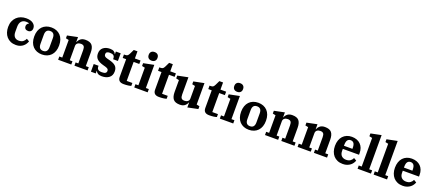

<svg xmlns="http://www.w3.org/2000/svg" viewBox="95 -2210 8231 3664"><g transform="rotate(20 4210.5 -378.0)"><path d="M294 12Q231 12 183.5 -9Q136 -30 103.5 -67Q71 -104 54.5 -154Q38 -204 38 -263Q38 -329 59 -379.5Q80 -430 116.5 -465Q153 -500 202.5 -518Q252 -536 309 -536Q401 -536 450.5 -498Q500 -460 500 -402Q500 -364 479 -341.5Q458 -319 421 -319Q384 -319 364 -338.5Q344 -358 344 -390Q344 -416 357.5 -433Q371 -450 388 -458V-464Q378 -467 364.5 -470Q351 -473 328 -473Q267 -473 233 -434.5Q199 -396 199 -324V-220Q199 -154 230 -119.5Q261 -85 316 -85Q372 -85 405 -111Q438 -137 452 -172L508 -139Q499 -114 482.5 -87Q466 -60 440 -38Q414 -16 378 -2Q342 12 294 12Z M821 -60Q913 -60 913 -170V-354Q913 -464 821 -464Q729 -464 729 -354V-170Q729 -60 821 -60ZM821 12Q764 12 717.5 -6.5Q671 -25 637.5 -60Q604 -95 586 -146Q568 -197 568 -262Q568 -327 586 -378Q604 -429 637.5 -464Q671 -499 717.5 -517.5Q764 -536 821 -536Q878 -536 924.5 -517.5Q971 -499 1004.5 -464Q1038 -429 1056 -378Q1074 -327 1074 -262Q1074 -197 1056 -146Q1038 -95 1004.5 -60Q971 -25 924.5 -6.5Q878 12 821 12Z M1149 -66H1209V-423L1149 -436V-493L1358 -536V-437H1363Q1377 -477 1413 -506.5Q1449 -536 1512 -536Q1608 -536 1647.5 -487.5Q1687 -439 1687 -342V-66H1747V0H1480V-66H1535V-337Q1535 -390 1516.5 -412.5Q1498 -435 1454 -435Q1437 -435 1420 -430.5Q1403 -426 1390 -416.5Q1377 -407 1369 -392.5Q1361 -378 1361 -357V-66H1416V0H1149Z M2038 12Q1983 12 1954 -8.5Q1925 -29 1917 -54H1913V0H1815V-156H1913V-140Q1913 -101 1937 -81Q1961 -61 2015 -61Q2063 -61 2085 -76Q2107 -91 2107 -122Q2107 -147 2091 -160.5Q2075 -174 2038 -185L1991 -198Q1904 -222 1862.5 -262.5Q1821 -303 1821 -372Q1821 -451 1873 -493.5Q1925 -536 2010 -536Q2063 -536 2091 -516Q2119 -496 2127 -471H2131V-524H2229V-368H2131V-386Q2131 -424 2107.5 -443.5Q2084 -463 2031 -463Q1955 -463 1955 -408Q1955 -382 1970.5 -366Q1986 -350 2027 -340L2070 -329Q2112 -318 2144 -304Q2176 -290 2197.5 -270.5Q2219 -251 2230 -223.5Q2241 -196 2241 -158Q2241 -75 2185 -31.5Q2129 12 2038 12Z M2482 10Q2422 10 2393.5 -16.5Q2365 -43 2365 -95V-454H2295V-524H2322Q2355 -524 2370.5 -538.5Q2386 -553 2400 -582L2442 -669H2517V-524H2632V-454H2517V-68H2632V-9Q2616 -2 2575 4Q2534 10 2482 10Z M2830 -593Q2788 -593 2764.5 -616Q2741 -639 2741 -678V-683Q2741 -722 2764.5 -745Q2788 -768 2830 -768Q2872 -768 2895.5 -745Q2919 -722 2919 -683V-678Q2919 -639 2895.5 -616Q2872 -593 2830 -593ZM2695 -66H2755V-423L2695 -436V-493L2907 -536V-66H2967V0H2695Z M3200 10Q3140 10 3111.5 -16.5Q3083 -43 3083 -95V-454H3013V-524H3040Q3073 -524 3088.5 -538.5Q3104 -553 3118 -582L3160 -669H3235V-524H3350V-454H3235V-68H3350V-9Q3334 -2 3293 4Q3252 10 3200 10Z M3623 12Q3527 12 3487.5 -36.5Q3448 -85 3448 -182V-423L3388 -436V-493L3600 -536V-187Q3600 -134 3618.5 -111.5Q3637 -89 3681 -89Q3698 -89 3715 -93.5Q3732 -98 3745 -107.5Q3758 -117 3766 -131.5Q3774 -146 3774 -167V-423L3714 -436V-493L3926 -536V-101L3986 -88V-31L3777 12V-87H3772Q3758 -47 3722 -17.5Q3686 12 3623 12Z M4220 10Q4160 10 4131.5 -16.5Q4103 -43 4103 -95V-454H4033V-524H4060Q4093 -524 4108.5 -538.5Q4124 -553 4138 -582L4180 -669H4255V-524H4370V-454H4255V-68H4370V-9Q4354 -2 4313 4Q4272 10 4220 10Z M4568 -593Q4526 -593 4502.5 -616Q4479 -639 4479 -678V-683Q4479 -722 4502.5 -745Q4526 -768 4568 -768Q4610 -768 4633.5 -745Q4657 -722 4657 -683V-678Q4657 -639 4633.5 -616Q4610 -593 4568 -593ZM4433 -66H4493V-423L4433 -436V-493L4645 -536V-66H4705V0H4433Z M5022 -60Q5114 -60 5114 -170V-354Q5114 -464 5022 -464Q4930 -464 4930 -354V-170Q4930 -60 5022 -60ZM5022 12Q4965 12 4918.5 -6.5Q4872 -25 4838.5 -60Q4805 -95 4787 -146Q4769 -197 4769 -262Q4769 -327 4787 -378Q4805 -429 4838.5 -464Q4872 -499 4918.5 -517.5Q4965 -536 5022 -536Q5079 -536 5125.5 -517.5Q5172 -499 5205.5 -464Q5239 -429 5257 -378Q5275 -327 5275 -262Q5275 -197 5257 -146Q5239 -95 5205.5 -60Q5172 -25 5125.5 -6.5Q5079 12 5022 12Z M5350 -66H5410V-423L5350 -436V-493L5559 -536V-437H5564Q5578 -477 5614 -506.5Q5650 -536 5713 -536Q5809 -536 5848.5 -487.5Q5888 -439 5888 -342V-66H5948V0H5681V-66H5736V-337Q5736 -390 5717.5 -412.5Q5699 -435 5655 -435Q5638 -435 5621 -430.5Q5604 -426 5591 -416.5Q5578 -407 5570 -392.5Q5562 -378 5562 -357V-66H5617V0H5350Z M6012 -66H6072V-423L6012 -436V-493L6221 -536V-437H6226Q6240 -477 6276 -506.5Q6312 -536 6375 -536Q6471 -536 6510.5 -487.5Q6550 -439 6550 -342V-66H6610V0H6343V-66H6398V-337Q6398 -390 6379.5 -412.5Q6361 -435 6317 -435Q6300 -435 6283 -430.5Q6266 -426 6253 -416.5Q6240 -407 6232 -392.5Q6224 -378 6224 -357V-66H6279V0H6012Z M6931 12Q6869 12 6821.5 -8.5Q6774 -29 6741.5 -65.5Q6709 -102 6692 -152.5Q6675 -203 6675 -263Q6675 -326 6692.5 -377Q6710 -428 6742.5 -463Q6775 -498 6820.5 -517Q6866 -536 6922 -536Q6978 -536 7023 -519Q7068 -502 7099.5 -470.5Q7131 -439 7148 -394Q7165 -349 7165 -294V-260H6836V-220Q6836 -153 6871 -119Q6906 -85 6964 -85Q7018 -85 7051 -109.5Q7084 -134 7098 -169L7153 -136Q7144 -111 7127 -85Q7110 -59 7083 -37.5Q7056 -16 7018 -2Q6980 12 6931 12ZM6836 -323H7008V-337Q7008 -409 6985 -438Q6962 -467 6922 -467Q6882 -467 6859 -438Q6836 -409 6836 -337Z M7230 -66H7290V-647L7230 -660V-717L7442 -760V-66H7502V0H7230Z M7556 -66H7616V-647L7556 -660V-717L7768 -760V-66H7828V0H7556Z M8149 12Q8087 12 8039.5 -8.5Q7992 -29 7959.5 -65.5Q7927 -102 7910 -152.5Q7893 -203 7893 -263Q7893 -326 7910.5 -377Q7928 -428 7960.5 -463Q7993 -498 8038.5 -517Q8084 -536 8140 -536Q8196 -536 8241 -519Q8286 -502 8317.5 -470.5Q8349 -439 8366 -394Q8383 -349 8383 -294V-260H8054V-220Q8054 -153 8089 -119Q8124 -85 8182 -85Q8236 -85 8269 -109.5Q8302 -134 8316 -169L8371 -136Q8362 -111 8345 -85Q8328 -59 8301 -37.5Q8274 -16 8236 -2Q8198 12 8149 12ZM8054 -323H8226V-337Q8226 -409 8203 -438Q8180 -467 8140 -467Q8100 -467 8077 -438Q8054 -409 8054 -337Z"/></g></svg>

Font: IBM Plex Serif
Style: Bold
Weight: 700
Designer: Mike Abbink, Paul van der Laan, Pieter van Rosmalen
Foundry: Bold Monday
Version: Version 2.008